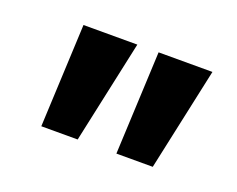

<svg xmlns="http://www.w3.org/2000/svg" viewBox="-52 -822 471 382"><g transform="rotate(20 183.5 -631.0)"><path d="M296 -522 343 -740H229L219 -522ZM137 -522 184 -740H70L60 -522Z"/></g></svg>

Font: Be Vietnam Pro SemiBold
Style: Regular
Weight: 600
Designer: Lam Bao, Tony Le, Vietanh Nguyen
Foundry: Yellow Type Foundry
Version: Version 1.002